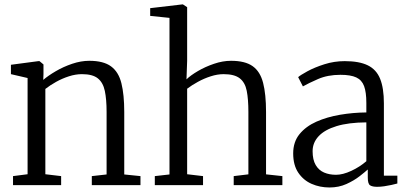

<svg xmlns="http://www.w3.org/2000/svg" viewBox="-20 -839 1843 870"><path d="M105 -49.5V-485.5L29.5 -503V-545.5L154 -562H159L177 -547V-503L176 -477Q198 -496 232.5 -516.2Q267 -536.5 307 -550Q347 -563.5 384.5 -563.5Q449 -563.5 483.2 -538.2Q517.5 -513 530.2 -461.5Q543 -410 543 -331.5V-48.5L616.5 -41V0H396V-41L463 -48.5V-332Q463 -389 455 -427Q447 -465 423.2 -484Q399.5 -503 351.5 -503Q322.5 -503 292.2 -493.2Q262 -483.5 234.2 -468Q206.5 -452.5 185.5 -436V-49.5L257 -41V0H39V-41Z M748 -48.5V-758L660.5 -767V-802L805.5 -819H809L828 -806.5V-563L825 -479.5Q843.5 -497.5 876.8 -517Q910 -536.5 949.8 -550Q989.5 -563.5 1027 -563.5Q1090.5 -563.5 1124.8 -539.2Q1159 -515 1172.2 -463.5Q1185.5 -412 1185.5 -331.5V-49L1259.5 -41V0H1039V-41L1105.5 -49V-332Q1105.5 -389.5 1098 -427.5Q1090.5 -465.5 1066.2 -484.2Q1042 -503 993.5 -503Q965 -503 934.8 -493.2Q904.5 -483.5 876.8 -468.2Q849 -453 828 -437V-49.5L900 -41V0H681.5V-41Z M1473 10.5Q1429.5 10.5 1392.2 -5.8Q1355 -22 1331.8 -56.2Q1308.5 -90.5 1308.5 -144Q1308.5 -196 1337.2 -231.2Q1366 -266.5 1414 -287.8Q1462 -309 1520.8 -319Q1579.5 -329 1640 -329.5V-372.5Q1640 -421 1629.8 -448.8Q1619.5 -476.5 1594.2 -488.2Q1569 -500 1522.5 -500Q1465 -500 1421 -480.8Q1377 -461.5 1352.5 -447.5L1331 -489.5Q1341 -498.5 1373 -516Q1405 -533.5 1449.8 -547.8Q1494.5 -562 1542 -562Q1607.5 -562 1646.5 -543Q1685.5 -524 1702.5 -481.8Q1719.5 -439.5 1719.5 -370.5V-43H1780.5V-7.5Q1769.5 -4.5 1754 -1Q1738.5 2.5 1721.2 5Q1704 7.5 1689 7.5Q1667.5 7.5 1657 0.8Q1646.5 -6 1646.5 -34.5V-71Q1634.5 -60 1609.5 -40.5Q1584.5 -21 1549.8 -5.2Q1515 10.5 1473 10.5ZM1502.5 -47Q1533.5 -47 1571.8 -64.8Q1610 -82.5 1640 -108.5V-284.5Q1559 -284 1505 -267.5Q1451 -251 1423.8 -221.8Q1396.5 -192.5 1396.5 -154Q1396.5 -115 1410.5 -91.2Q1424.5 -67.5 1448.5 -57.2Q1472.5 -47 1502.5 -47Z"/></svg>

Font: Merriweather 28pt Light
Style: Regular
Weight: 300
Version: Version 2.100